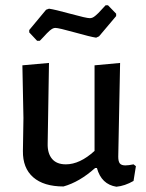

<svg xmlns="http://www.w3.org/2000/svg" viewBox="-20 -702 555 729"><path d="M390 -682 421 -650V-641L356 -564L345 -559Q324 -562 263.5 -579Q203 -596 190 -596Q185 -596 180 -593.5Q175 -591 168.5 -585.5Q162 -580 158 -575.5Q154 -571 145 -561.5Q136 -552 131 -547H121L91 -579V-588L155 -665L166 -669Q188 -666 248 -649.5Q308 -633 321 -633Q326 -633 331 -635Q336 -637 342.5 -642.5Q349 -648 353.5 -652.5Q358 -657 367 -667Q376 -677 381 -682ZM221 6Q146 6 106 -29Q66 -64 67 -129L69 -254L65 -454L166 -463L161 -157Q160 -120 177.5 -99Q195 -78 230 -78Q283 -78 339 -129V-454L436 -463L429 -107Q429 -89 435 -81.5Q441 -74 456 -74Q468 -74 487 -78L496 -71L487 -15Q454 4 422 7Q365 -2 348 -64H341Q282 -11 221 6Z"/></svg>

Font: Alegreya Sans Medium
Style: Regular
Weight: 500
Designer: Juan Pablo del Peral
Foundry: Huerta Tipografica
Version: Version 2.007